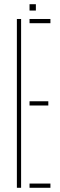

<svg xmlns="http://www.w3.org/2000/svg" viewBox="-20 -890 284 910"><path d="M60 0V-800H80V0ZM120 0V-20H219V0ZM120 -390V-410H209V-390ZM120 -780V-800H219V-780ZM120 -840V-870H150V-840Z"/></svg>

Font: Big Shoulders Stencil Thin
Style: Regular
Weight: 100
Designer: Patric King
Foundry: XO Type Co
Version: Version 2.001